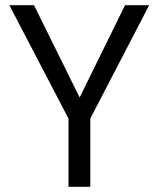

<svg xmlns="http://www.w3.org/2000/svg" viewBox="-20 -720 612 740"><path d="M244 0V-263L16 -700H111L299 -320H275L462 -700H555L328 -263V0Z"/></svg>

Font: DM Sans 28pt
Style: Regular
Weight: 400
Version: Version 4.004;gftools[0.9.30]